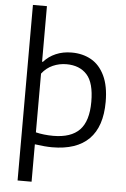

<svg xmlns="http://www.w3.org/2000/svg" viewBox="-65 -854 736 1120"><g transform="rotate(5 302.5 -294.0)"><path d="M81.5 -808H163.5V-482.5H168.5Q197 -515 238.8 -533Q280.5 -551 331.5 -551Q396 -551 445.8 -523Q495.5 -495 524.5 -434.8Q553.5 -374.5 553.5 -281.5Q553.5 -136.5 480.8 -63.5Q408 9.5 265 9.5Q225 9.5 163.5 1V220H81.5ZM470 -274.5Q470 -385.5 427 -433Q384 -480.5 307 -480.5Q265.5 -480.5 227.8 -464Q190 -447.5 163.5 -413V-69Q185 -63.5 212 -60.5Q239 -57.5 265.5 -57.5Q369.5 -57.5 419.8 -109.5Q470 -161.5 470 -274.5Z"/></g></svg>

Font: Encode Sans Semi Expanded
Style: Regular
Weight: 400
Width: 6
Designer: Multiple Designers
Foundry: Impallari Type
Version: Version 2.000